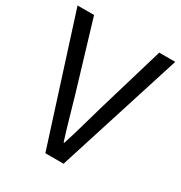

<svg xmlns="http://www.w3.org/2000/svg" viewBox="-172 -855 919 977"><g transform="rotate(30 287.5 -366.5)"><path d="M235 0H342L575 -733H481L363 -336C338 -250 320 -180 292 -94H288C261 -180 242 -250 217 -336L98 -733H1Z"/></g></svg>

Font: Noto Sans KR
Style: Regular
Weight: 400
Designer: Ryoko NISHIZUKA 西塚涼子 (kana, bopomofo & ideographs); Paul D. Hunt (Latin, Greek & Cyrillic); Sandoll Communications 산돌커뮤니
Foundry: Adobe
Version: Version 2.004;hotconv 1.0.118;makeotfexe 2.5.65603